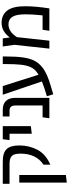

<svg xmlns="http://www.w3.org/2000/svg" viewBox="728 -1346 829 2324"><g transform="rotate(-90 1142.0 -183.5)"><path d="M311 -71Q445 -159 445 -350Q445 -396 435 -424Q425 -452 398.5 -467Q372 -482 322 -482H80V-564H349Q455 -564 499.5 -517.5Q544 -471 544 -364Q544 -245 491.5 -144.5Q439 -44 311 12ZM94 -364H186V200L94 211Z M686 -482H609L619 -564H778V-224L686 -213Z M1120 -414V0H873L885 -82H1028V-404Q1028 -445 1013.5 -463.5Q999 -482 965 -482H895V-564H978Q1045 -564 1082.5 -525.5Q1120 -487 1120 -414Z M1621 -564V-529Q1621 -399 1609 -317Q1597 -235 1569 -180.5Q1541 -126 1489 -85Q1450 -54 1394 -29Q1338 -4 1257 19L1163 47L1140 -30L1238 -61Q1276 -73 1319 -90L1158 -564H1263L1400 -131Q1420 -143 1435 -155Q1473 -185 1493 -229Q1513 -273 1521 -342.5Q1529 -412 1529 -527V-564Z M2229 -294Q2229 -169 2203 0H1932L1944 -82H2118L2121 -109Q2131 -207 2131 -291Q2131 -400 2101 -447.5Q2071 -495 2010 -495Q1971 -495 1932.5 -473.5Q1894 -452 1855 -393L1812 0H1716L1762 -424L1742 -564H1840L1851 -479Q1886 -526 1929 -552Q1972 -578 2030 -578Q2124 -578 2176.5 -510Q2229 -442 2229 -294Z"/></g></svg>

Font: FiraGOUPP
Style: Medium
Weight: 400
Designer: bBox Type
Foundry: bBox Type GmbH
Version: Version 1.001